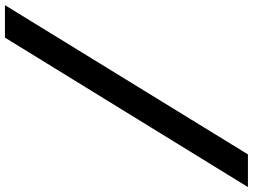

<svg xmlns="http://www.w3.org/2000/svg" viewBox="-258 -712 998 757"><g transform="rotate(90 240.5 -333.0)"><path d="M470.2 -812H599.1L9.8 146H-118.2Z"/></g></svg>

Font: Reddit Sans Chocolate ExBold
Style: Italic
Weight: 800
Italic angle: -11.25°
Designer: Stephen Hutchings
Version: Version 1.013